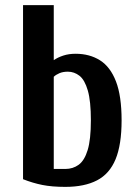

<svg xmlns="http://www.w3.org/2000/svg" viewBox="-20 -720 535 750"><path d="M235 10Q183 10 145.5 2.5Q108 -5 70 -20V-700H190V-485Q206 -496 227.5 -503Q249 -510 275 -510Q330 -510 370.5 -484.5Q411 -459 433 -402Q455 -345 455 -250Q455 -155 431.5 -98Q408 -41 359 -15.5Q310 10 235 10ZM190 -60H235Q265 -60 287.5 -76.5Q310 -93 322.5 -134Q335 -175 335 -250Q335 -325 323 -366.5Q311 -408 290.5 -424Q270 -440 245 -440Q226 -440 212 -434Q198 -428 190 -420Z"/></svg>

Font: Cuprum
Style: Regular
Weight: 400
Designer: Jovanny Lemonad
Foundry: Jovanny Lemonad
Version: Version 3.000